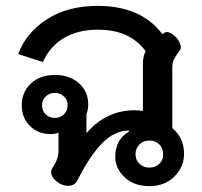

<svg xmlns="http://www.w3.org/2000/svg" viewBox="-20 -623 687 653"><path d="M372 -90Q372 -148 419 -176V-179Q370 -179 328 -136.5Q286 -94 244 -11Q235 9 211 9Q194 9 178 -2Q154 -19 154 -37Q154 -46 160 -55Q179 -82 179 -111V-172Q169 -167 151 -167Q110 -167 82 -194.5Q54 -222 54 -265Q54 -309 84.5 -338.5Q115 -368 167 -368Q217 -368 248.5 -340Q280 -312 280 -268Q280 -248 274 -236V-170Q341 -248 438 -248Q448 -248 466 -246V-402Q466 -436 476 -448Q449 -485 409 -503.5Q369 -522 312 -522Q246 -522 198 -494Q150 -466 126 -412L42 -439Q68 -511 139 -557Q210 -603 312 -603Q460 -603 532 -507Q541 -514 548 -514Q562 -514 580 -495Q595 -476 595 -463Q595 -455 591 -451Q587 -445 580.5 -436Q574 -427 570 -417.5Q566 -408 566 -395V-187Q585 -172 595.5 -149.5Q606 -127 606 -100Q606 -56 573.5 -23Q541 10 488 10Q436 10 404 -20Q372 -50 372 -90ZM210 -265Q210 -283 197.5 -295Q185 -307 167 -307Q148 -307 135.5 -295Q123 -283 123 -265Q123 -246 135.5 -234Q148 -222 167 -222Q185 -222 197.5 -234Q210 -246 210 -265ZM535 -98Q535 -118 522 -131.5Q509 -145 488 -145Q468 -145 454.5 -132Q441 -119 441 -98Q441 -79 454.5 -66Q468 -53 488 -53Q508 -53 521.5 -65.5Q535 -78 535 -98Z"/></svg>

Font: Niramit Medium
Style: Regular
Weight: 500
Designer: Katatrad Aksorn Co.,Ltd.
Foundry: Cadson Demak Co.,Ltd.
Version: Version 1.000; ttfautohint (v1.6)